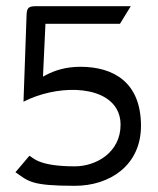

<svg xmlns="http://www.w3.org/2000/svg" viewBox="-20 -595 510 621"><path d="M222 6C335 6 436 -60 436 -188C436 -329 347 -379 240 -379C195 -379 158 -368 128 -352L119 -347L127 -518H368L403 -575H97C73 -575 67 -570 66 -548L56 -266C159 -319 311 -322 357 -243C365 -229 370 -212 370 -192C370 -101 290 -57 222 -57C100 -57 87 -87 75 -91L30 -38C72 -9 79 6 222 6Z"/></svg>

Font: Charger Pro
Style: LitNar
Weight: 300
Designer: Jasper
Foundry: Cannot Into Space Fonts
Version: Version 1.09